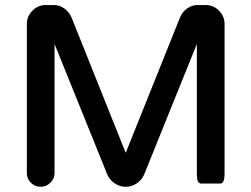

<svg xmlns="http://www.w3.org/2000/svg" viewBox="-20 -716 983 751"><path d="M85 -39.1V-622.1Q85 -652.3 106.9 -674.3Q128.9 -696.3 158.2 -696.3H190.4Q211.9 -696.3 230.5 -683.6Q249 -670.9 259.3 -648.9L471.7 -118.2L684.6 -648.9Q694.3 -670.9 712.9 -683.6Q731.4 -696.3 752.9 -696.3H785.2Q815.4 -696.3 836.9 -674.1Q858.4 -651.9 858.4 -622.1V-39.1Q858.4 -14.6 853.5 -5.9Q851.1 -1 846.7 1Q844.2 2 841.8 2H766.6Q761.2 2 757.3 -2Q753.4 -5.9 751.7 -14.9Q750 -23.9 750 -39.1V-543.9L543.5 -32.7Q534.2 -11.7 514.4 1.5Q494.6 14.6 471.7 14.6Q448.7 14.6 429 1.5Q409.2 -11.7 399.9 -32.7L193.4 -543.9V-39.1Q193.4 -16.6 176.8 -1Q160.6 14.6 138.7 14.6Q116.7 14.6 100.8 -1.2Q85 -17.1 85 -39.1Z"/></svg>

Font: YuPearl-SemiBold
Style: SemiBold
Weight: 600
Designer: Max Yao
Foundry: Max-Everyday
Version: Version 1.011; ttfautohint (v1.8.3)